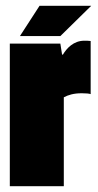

<svg xmlns="http://www.w3.org/2000/svg" viewBox="-20 -645 339 665"><path d="M117 -625 49 -520H189L296 -625ZM14 0H201V-308C216 -316 235 -322 263 -322C278 -322 289 -321 294 -319V-503C286 -504 280 -504 272 -504C235 -504 211 -478 198 -456H195L189 -494H14Z"/></svg>

Font: Blinker Headline
Style: Regular
Weight: 900
Width: 4
Designer: Juergen Huber
Foundry: supertype
Version: Version 1.015;PS 1.15;hotconv 1.0.88;makeotf.lib2.5.647800